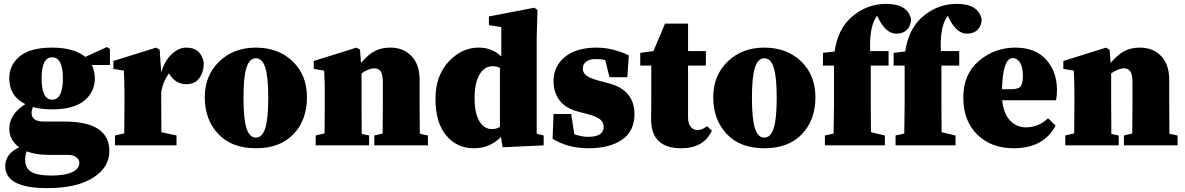

<svg xmlns="http://www.w3.org/2000/svg" viewBox="-20 -751 6121 992"><path d="M249 -236Q305 -236 305 -346Q305 -455 249 -455Q195 -455 195 -346Q195 -236 249 -236ZM327 49H227Q165 49 118 31Q110 48 110 75Q110 118 141.5 137Q173 156 245 156Q316 156 353 138.5Q390 121 390 91Q390 74 374.5 61.5Q359 49 327 49ZM548 -498V-415H454Q470 -384 470 -346Q470 -276 415.5 -231Q361 -186 249 -186Q192 -186 150 -198Q143 -180 143 -167Q143 -123 206 -123H313Q545 -123 545 30Q545 114 460.5 167.5Q376 221 224 221Q7 221 7 107Q7 44 79 10Q28 -28 28 -85Q28 -161 111 -213Q28 -254 28 -346Q28 -416 82.5 -460.5Q137 -505 249 -505Q361 -505 421 -457L532 -508Z M805 -494 813 -376Q831 -438 867.5 -471.5Q904 -505 941 -505Q979 -505 1001 -487.5Q1023 -470 1033 -429Q1033 -379 1010 -347.5Q987 -316 942 -316Q887 -316 855 -369L853 -372Q821 -328 813 -275V-210Q813 -115 814 -68L892 -51V0H574V-51L622 -62Q623 -110 623 -210V-275Q623 -326 620 -386L566 -395V-436L787 -505Z M1238 -246Q1238 -137 1253.5 -88.5Q1269 -40 1302 -40Q1335 -40 1350.5 -88.5Q1366 -137 1366 -246Q1366 -354 1350.5 -402Q1335 -450 1302 -450Q1269 -450 1253.5 -402Q1238 -354 1238 -246ZM1302 -505Q1418 -505 1492 -434Q1566 -363 1566 -249Q1566 -131 1496.5 -58Q1427 15 1302 15Q1177 15 1107.5 -59Q1038 -133 1038 -249Q1038 -361 1112.5 -433Q1187 -505 1302 -505Z M2149 -60 2191 -51V0H1914V-51L1957 -61Q1958 -109 1958 -210V-325Q1958 -365 1947.5 -381.5Q1937 -398 1913 -398Q1887 -398 1848 -372V-210Q1848 -108 1849 -59L1887 -51V0H1611V-51L1657 -62Q1658 -110 1658 -210V-274Q1658 -326 1655 -386L1601 -395V-436L1822 -505L1840 -494L1845 -426Q1884 -471 1918 -488Q1952 -505 1997 -505Q2064 -505 2106 -461.5Q2148 -418 2148 -338V-210Q2148 -108 2149 -60Z M2563 -95V-400Q2546 -409 2526 -409Q2483 -409 2457.5 -366Q2432 -323 2432 -242Q2432 -167 2456.5 -125.5Q2481 -84 2522 -84Q2544 -84 2563 -95ZM2753 -60 2789 -51V0L2577 10L2568 -43Q2511 15 2428 15Q2341 15 2285.5 -51Q2230 -117 2230 -240Q2230 -359 2297.5 -432Q2365 -505 2453 -505Q2524 -505 2570 -459V-611L2506 -621V-666L2740 -711L2757 -700L2753 -561Z M3071 -335 3127 -320Q3258 -285 3258 -161Q3258 -74 3194.5 -29.5Q3131 15 3019 15Q2915 15 2835 -34L2840 -162H2931L2947 -58Q2983 -44 3019 -44Q3099 -44 3099 -96Q3099 -118 3082 -133Q3065 -148 3018 -161L2961 -176Q2902 -192 2871 -232.5Q2840 -273 2840 -332Q2840 -409 2899 -457Q2958 -505 3063 -505Q3144 -505 3229 -465L3221 -352H3129L3107 -441Q3085 -446 3058 -446Q3028 -446 3009.5 -433Q2991 -420 2991 -395Q2991 -377 3007.5 -362.5Q3024 -348 3071 -335Z M3633 -99 3658 -76Q3616 15 3500 15Q3344 15 3344 -134Q3344 -154 3344.5 -188Q3345 -222 3345 -241V-412H3288V-478L3356 -487L3416 -629H3535V-487H3627V-412H3535V-145Q3535 -113 3548.5 -96Q3562 -79 3584 -79Q3607 -79 3633 -99Z M3865 -246Q3865 -137 3880.5 -88.5Q3896 -40 3929 -40Q3962 -40 3977.5 -88.5Q3993 -137 3993 -246Q3993 -354 3977.5 -402Q3962 -450 3929 -450Q3896 -450 3880.5 -402Q3865 -354 3865 -246ZM3929 -505Q4045 -505 4119 -434Q4193 -363 4193 -249Q4193 -131 4123.5 -58Q4054 15 3929 15Q3804 15 3734.5 -59Q3665 -133 3665 -249Q3665 -361 3739.5 -433Q3814 -505 3929 -505Z M4232 -478 4292 -485Q4309 -601 4380 -663Q4458 -731 4558 -731Q4670 -731 4687 -652Q4687 -619 4666.5 -598Q4646 -577 4611 -577Q4555 -577 4514 -665L4512 -669Q4506 -661 4504 -658Q4471 -604 4476 -487H4571V-412H4479V-210Q4479 -116 4480 -68L4552 -51V0H4242V-51L4287 -61Q4289 -161 4289 -210V-412H4232Z M4597 -478 4657 -485Q4674 -601 4745 -663Q4823 -731 4923 -731Q5035 -731 5052 -652Q5052 -619 5031.5 -598Q5011 -577 4976 -577Q4920 -577 4879 -665L4877 -669Q4871 -661 4869 -658Q4836 -604 4841 -487H4936V-412H4844V-210Q4844 -116 4845 -68L4917 -51V0H4607V-51L4652 -61Q4654 -161 4654 -210V-412H4597Z M5157 -290H5204Q5240 -290 5252.5 -304Q5265 -318 5265 -357Q5265 -405 5250 -428Q5235 -451 5213 -451Q5161 -451 5157 -290ZM5395 -140 5434 -102Q5372 15 5217 15Q5102 15 5029.5 -55.5Q4957 -126 4957 -247Q4957 -368 5038 -436.5Q5119 -505 5226 -505Q5329 -505 5385 -443Q5441 -381 5441 -286Q5441 -255 5436 -233H5158Q5165 -163 5199 -128Q5233 -93 5281 -93Q5346 -93 5395 -140Z M6022 -60 6064 -51V0H5787V-51L5830 -61Q5831 -109 5831 -210V-325Q5831 -365 5820.5 -381.5Q5810 -398 5786 -398Q5760 -398 5721 -372V-210Q5721 -108 5722 -59L5760 -51V0H5484V-51L5530 -62Q5531 -110 5531 -210V-274Q5531 -326 5528 -386L5474 -395V-436L5695 -505L5713 -494L5718 -426Q5757 -471 5791 -488Q5825 -505 5870 -505Q5937 -505 5979 -461.5Q6021 -418 6021 -338V-210Q6021 -108 6022 -60Z"/></svg>

Font: TypoPRO Source Serif Pro
Style: Regular
Weight: 900
Designer: Frank Grießhammer
Foundry: Adobe Systems Incorporated
Version: Version 1.017;PS 1.0;hotconv 1.0.79;makeotf.lib2.5.61930